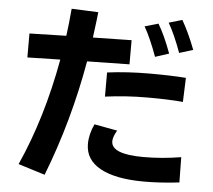

<svg xmlns="http://www.w3.org/2000/svg" viewBox="-58 -876 1116 1006"><g transform="rotate(5 500.0 -372.5)"><path d="M69.3 -538.1V-664.1L262.7 -668.9Q271.5 -732.4 278.3 -812.5L418.9 -806.6Q417 -784.2 402.3 -671.9L605.5 -675.8V-548.8L382.8 -544.9Q327.1 -226.6 212.9 66.4L72.3 22.5Q185.5 -228.5 242.2 -542ZM424.8 -114.3Q424.8 -166 450.2 -219.7L571.3 -197.3Q550.8 -162.1 550.8 -139.6Q550.8 -71.3 720.7 -71.3Q818.4 -71.3 918 -87.9L919.9 44.9Q823.2 56.6 736.3 56.6Q585 56.6 504.9 12.7Q424.8 -31.2 424.8 -114.3ZM492.2 -369.1V-496.1Q598.6 -509.8 714.4 -509.8Q830.1 -509.8 906.2 -503.9L901.4 -377Q826.2 -383.8 713.9 -383.8Q601.6 -383.8 492.2 -369.1ZM667 -753.9 738.3 -774.4Q772.5 -717.8 807.6 -623L735.4 -599.6Q700.2 -696.3 667 -753.9ZM791 -784.2 861.3 -804.7Q897.5 -742.2 931.6 -653.3L859.4 -630.9Q824.2 -727.5 791 -784.2Z"/></g></svg>

Font: GenEi M Gothic v2 Bold
Style: Regular
Weight: 700
Version: Version 2.0